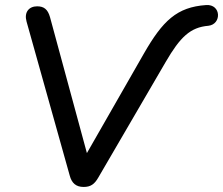

<svg xmlns="http://www.w3.org/2000/svg" viewBox="-20 -733 883 760"><path d="M311 7C339 7 354 -4 369 -30L636 -488C693 -586 733 -625 805 -631C858 -637 856 -717 796 -713C680 -705 624 -651 549 -520L324 -127L178 -665C169 -697 153 -708 127 -708C94 -708 75 -684 85 -648L256 -38C264 -8 281 7 311 7Z"/></svg>

Font: SN Pro Medium
Style: Italic
Weight: 400
Italic angle: -9°
Designer: Tobias Whetton
Foundry: Supernotes
Version: Version 1.001;Glyphs 3.2 (3249)